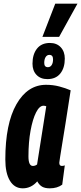

<svg xmlns="http://www.w3.org/2000/svg" viewBox="-20 -1016 442 1046"><path d="M251 10Q225 10 209.5 1Q194 -8 183 -28Q150 10 104 10Q59 10 34 -31.5Q9 -73 9 -147Q9 -342 69.5 -448Q130 -554 231 -554Q269 -554 303 -545Q337 -536 365 -524Q348 -413 336.5 -341Q325 -269 318 -227Q311 -185 308 -164.5Q305 -144 304 -137Q303 -130 303 -129Q303 -112 317 -112Q325 -112 333 -115L319 -10Q292 10 251 10ZM182 -120 232 -437Q226 -440 217 -440Q195 -440 176.5 -403.5Q158 -367 146.5 -304.5Q135 -242 135 -164Q135 -112 159 -112Q172 -112 182 -120ZM238 -585Q201 -585 179 -608Q157 -631 157 -669Q157 -720 181.5 -751Q206 -782 252 -782Q289 -782 311 -758.5Q333 -735 333 -697Q333 -646 308.5 -615.5Q284 -585 238 -585ZM241 -650Q254 -650 261.5 -661.5Q269 -673 269 -693Q269 -717 249 -717Q236 -717 228.5 -705Q221 -693 221 -673Q221 -650 241 -650ZM211 -815 281 -996H402L302 -815Z"/></svg>

Font: Georama ExtraCondensed
Style: Bold Italic
Weight: 700
Width: 2
Italic angle: -9°
Designer: Jean-Baptiste Levee
Foundry: Production Type
Version: Version 1.000